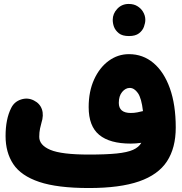

<svg xmlns="http://www.w3.org/2000/svg" viewBox="-20 -862 908 958"><path d="M7.8 -183.1Q7.8 -268.6 36.1 -323.7Q51.3 -354.5 84.7 -365.5Q118.2 -376.5 148.9 -360.8Q179.2 -345.7 189.2 -316.4Q199.2 -287.1 186.5 -248Q184.1 -240.2 179.9 -221.2Q175.8 -202.1 175.8 -179.2Q175.8 -137.7 231.2 -114.3Q286.6 -90.8 423.3 -90.8Q509.3 -90.8 562.3 -96.2Q615.2 -101.6 644 -114.5Q672.9 -127.4 685.1 -149.4Q657.7 -145.5 632.3 -145.5Q527.8 -145.5 475.1 -189Q422.4 -232.4 422.4 -327.6Q422.4 -405.8 449.5 -465.3Q476.6 -524.9 522.2 -558.3Q567.9 -591.8 623.5 -591.8Q693.4 -591.8 745.8 -547.6Q798.3 -503.4 827.6 -421.4Q856.9 -339.4 856.9 -225.6Q856.9 -124 813.2 -57.1Q769.5 9.8 674.1 43Q578.6 76.2 423.3 76.2Q266.6 76.2 175.8 45.7Q85 15.1 46.4 -43Q7.8 -101.1 7.8 -183.1ZM572.8 -348.6Q572.8 -298.3 632.8 -298.3Q649.4 -298.3 664.8 -301.3Q680.2 -304.2 692.9 -307.6H693.4Q686 -372.1 668 -397.7Q649.9 -423.3 627.4 -423.3Q606.4 -423.3 589.6 -403.3Q572.8 -383.3 572.8 -348.6ZM542.5 -763.2Q542.5 -793.9 565.2 -818.1Q587.9 -842.3 622.1 -842.3Q647.5 -842.3 665 -831.5Q682.6 -820.8 692.4 -805.2Q705.1 -785.2 705.1 -763.2Q705.1 -747.6 698.2 -728.5Q691.4 -709.5 673.6 -695.8Q655.8 -682.1 623.5 -682.1Q590.3 -682.1 573 -696Q555.7 -710 548.8 -728Q542.5 -745.1 542.5 -763.2Z"/></svg>

Font: Mikhak-FD Black
Style: Regular
Weight: 900
Designer: Amin Abedi
Version: Version 3.2